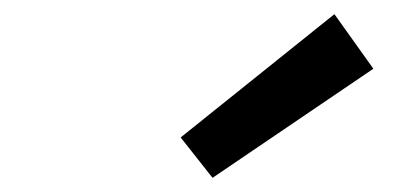

<svg xmlns="http://www.w3.org/2000/svg" viewBox="-20 -825 566 271"><path d="M280 -574 507 -728 452 -805 235 -631Z"/></svg>

Font: Source Sans Pro Semibold
Style: Italic
Weight: 600
Italic angle: -11°
Designer: Paul D. Hunt
Foundry: Adobe Systems Incorporated
Version: Version 3.006;hotconv 1.0.111;makeotfexe 2.5.65597